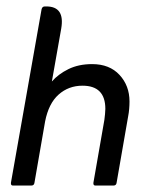

<svg xmlns="http://www.w3.org/2000/svg" viewBox="-20 -576 473 596"><path d="M141 -323Q161 -346 192.5 -361.5Q224 -377 266 -377Q320 -377 351 -343.5Q382 -310 382 -261Q382 -250 381 -238Q380 -226 378 -216L342 -9Q341 0 332 0H276Q269 0 270 -9L304 -204Q305 -212 306 -221.5Q307 -231 307 -238Q307 -310 236 -310Q193 -310 162 -282.5Q131 -255 120 -199L87 -9Q86 0 77 0H20Q13 0 14 -9L109 -547Q111 -556 119 -556H124Q182 -556 170 -487Z"/></svg>

Font: Zain
Style: Italic
Weight: 400
Italic angle: -10°
Designer: Zain,Boutros
Foundry: Mobile Telecommunications Company (Zain), 2024
Version: Version 1.51; ttfautohint (v1.8.4)